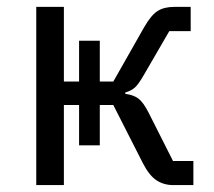

<svg xmlns="http://www.w3.org/2000/svg" viewBox="-20 -536 620 556"><path d="M85 -516.1V0H165V-231.9H209V-115.2H269V-231.9H308.1L394 -63Q412.1 -27.8 433.1 -13.9Q454.1 0 481.9 0H540V-69.8H481L410.2 -210Q395 -239.7 380.9 -250.5Q366.7 -261.2 342.8 -264.2V-268.1Q360.8 -273.4 371.1 -283Q381.3 -292.5 396 -317.9L470.2 -445.8H532.2V-516.1H484.9Q455.6 -516.1 436.8 -504.4Q418 -492.7 397.9 -458L308.1 -299.8H269V-418H209V-299.8H165V-516.1Z"/></svg>

Font: Plexus Sans
Style: Regular
Weight: 400
Version: Version 2.001;PS 002.001;hotconv 1.0.70;makeotf.lib2.5.58329